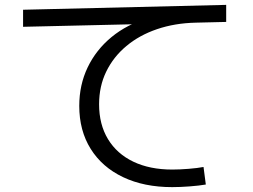

<svg xmlns="http://www.w3.org/2000/svg" viewBox="-20 -738 1040 788"><path d="M686.7 30Q571 30 485 -11Q399 -52 352.2 -127Q305.3 -202 305.3 -303.3Q305.3 -389.6 339.8 -461.6Q374.3 -533.6 437.9 -586Q501.6 -638.3 588.2 -663.6L592.3 -640L74.7 -628V-698L908.3 -718V-648L783.3 -645Q697 -643 624.5 -618.3Q552 -593.6 498.7 -549.1Q445.4 -504.6 416.1 -444.3Q386.7 -384 386.7 -310Q386.7 -227.3 423.2 -167Q459.7 -106.7 527.2 -74.4Q594.7 -42.1 687.3 -42.1Q717 -42.1 754.2 -45.1Q791.3 -48.1 815.3 -52.7L824.7 19.3Q797.7 24 758.5 27Q719.3 30 686.7 30Z"/></svg>

Font: M PLUS 1 Thin
Style: Regular
Weight: 100
Designer: Coji Morishita
Foundry: UNDERFOREST DESIGN
Version: Version 1.001